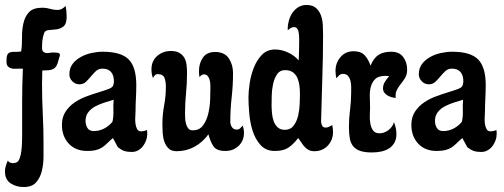

<svg xmlns="http://www.w3.org/2000/svg" viewBox="-29 -607 2026 772"><path d="M202 -567Q212 -567 220 -571.5Q228 -576 235 -583Q237 -572 238 -561.5Q239 -551 239 -540Q239 -511 226.5 -501Q214 -491 198 -489Q182 -487 167 -486Q152 -485 148 -473Q143 -458 141.5 -444.5Q140 -431 140 -415Q140 -404 144.5 -399.5Q149 -395 155.5 -394Q162 -393 170.5 -394.5Q179 -396 187 -396Q192 -396 202 -395Q212 -394 212 -386Q212 -382 210 -378Q206 -363 202.5 -352.5Q199 -342 193.5 -336Q188 -330 179 -327Q170 -324 154 -324Q151 -324 147.5 -324Q144 -324 141 -323Q141 -309 140.5 -295.5Q140 -282 140 -268Q140 -208 143 -149.5Q146 -91 146 -31Q146 -9 146 21.5Q146 52 139.5 79.5Q133 107 116.5 126Q100 145 66 145Q36 145 13.5 130Q-9 115 -9 82Q-9 71 -5.5 59.5Q-2 48 3 38Q5 44 11 46.5Q17 49 23 49Q27 49 35 47Q45 44 50 30Q55 16 57 -1Q59 -18 59.5 -35Q60 -52 60 -60Q60 -128 60 -195.5Q60 -263 63 -331H54Q43 -331 33 -330.5Q23 -330 15 -332.5Q7 -335 2 -341Q-3 -347 -3 -361Q-3 -379 0.5 -386.5Q4 -394 11.5 -396.5Q19 -399 30 -398.5Q41 -398 56 -400Q60 -425 59.5 -455.5Q59 -486 65 -513Q71 -540 87.5 -558Q104 -576 142 -576Q157 -576 172 -571.5Q187 -567 202 -567Z M384 -399Q458 -399 488.5 -368Q519 -337 519 -265Q519 -239 517.5 -212Q516 -185 516 -159Q516 -151 515 -138Q514 -125 515.5 -111.5Q517 -98 522 -88.5Q527 -79 538 -79Q550 -79 562 -84Q563 -80 563 -76Q563 -72 563 -68Q563 -55 558.5 -42.5Q554 -30 546 -19.5Q538 -9 526.5 -2.5Q515 4 501 4Q483 4 471 0Q459 -4 445 -15Q440 -24 435 -33.5Q430 -43 425 -52Q411 -40 401 -30Q391 -20 380.5 -13.5Q370 -7 356.5 -3.5Q343 0 322 0Q275 0 247.5 -29.5Q220 -59 220 -105Q220 -136 234.5 -158Q249 -180 271 -195Q293 -210 319 -219.5Q345 -229 368 -236Q391 -243 407 -249Q423 -255 426 -263Q429 -272 429 -281Q429 -304 417.5 -317.5Q406 -331 383 -331Q367 -331 356.5 -321Q346 -311 336.5 -299.5Q327 -288 316.5 -278Q306 -268 290 -268Q274 -268 262 -280Q250 -292 250 -308Q250 -333 263 -350Q276 -367 296 -378Q316 -389 339.5 -394Q363 -399 384 -399ZM315 -121Q315 -105 322.5 -92.5Q330 -80 348 -80Q370 -80 389.5 -90Q409 -100 423 -117Q428 -139 427 -161Q426 -183 428 -206Q412 -201 392.5 -195Q373 -189 355.5 -180Q338 -171 326.5 -156.5Q315 -142 315 -121Z M658 -402Q679 -402 692 -394.5Q705 -387 712 -375Q719 -363 721 -347Q723 -331 723 -313Q723 -272 719 -232Q715 -192 715 -152Q715 -144 715.5 -132Q716 -120 719 -109Q722 -98 728 -90.5Q734 -83 746 -83Q773 -83 787.5 -103Q802 -123 808.5 -150.5Q815 -178 816 -207.5Q817 -237 817 -256Q817 -262 816.5 -271Q816 -280 813 -288.5Q810 -297 805 -302.5Q800 -308 791 -308Q786 -308 781 -304.5Q776 -301 773 -297Q772 -303 771.5 -309Q771 -315 771 -321Q771 -352 786.5 -375Q802 -398 836 -398Q874 -398 891 -372.5Q908 -347 908 -313Q908 -264 902.5 -215.5Q897 -167 897 -117Q897 -106 903.5 -96Q910 -86 923 -86Q931 -86 936.5 -91Q942 -96 947 -102Q952 -87 952 -73Q952 -41 930.5 -20.5Q909 0 877 0Q842 0 829.5 -18.5Q817 -37 809 -67Q786 -35 753 -17Q720 1 681 1Q660 1 648.5 -10.5Q637 -22 631.5 -38.5Q626 -55 625 -74Q624 -93 624 -108Q624 -146 631 -183.5Q638 -221 638 -259Q638 -278 632.5 -293.5Q627 -309 604 -309Q598 -309 593 -303.5Q588 -298 586 -293Q580 -309 580 -328Q580 -362 603 -382Q626 -402 658 -402Z M1203 -587Q1228 -587 1241.5 -575Q1255 -563 1261.5 -545Q1268 -527 1269 -506.5Q1270 -486 1270 -468Q1270 -380 1267 -293.5Q1264 -207 1262 -119Q1262 -111 1266 -102.5Q1270 -94 1280 -94Q1288 -94 1294 -97.5Q1300 -101 1307 -104Q1310 -90 1310 -76Q1310 -44 1289 -21.5Q1268 1 1235 1Q1221 1 1212 -4Q1203 -9 1196 -16.5Q1189 -24 1183 -33.5Q1177 -43 1170 -52Q1150 -26 1130 -13Q1110 0 1076 0Q1040 0 1018.5 -24Q997 -48 986.5 -82Q976 -116 973 -153Q970 -190 970 -216Q970 -240 975 -273Q980 -306 992 -336Q1004 -366 1024.5 -387Q1045 -408 1077 -408Q1103 -408 1129 -396Q1155 -384 1172 -364Q1173 -385 1173.5 -406.5Q1174 -428 1174 -449Q1174 -454 1173.5 -462.5Q1173 -471 1171.5 -479Q1170 -487 1165.5 -492.5Q1161 -498 1154 -498Q1146 -498 1139.5 -494Q1133 -490 1128 -485V-493Q1128 -509 1133 -526Q1138 -543 1147.5 -556.5Q1157 -570 1171 -578.5Q1185 -587 1203 -587ZM1063 -184Q1063 -170 1064.5 -153Q1066 -136 1071 -121Q1076 -106 1087 -95.5Q1098 -85 1116 -85Q1139 -85 1151.5 -101.5Q1164 -118 1169.5 -141Q1175 -164 1176 -188.5Q1177 -213 1177 -229Q1177 -245 1175 -262Q1173 -279 1167 -293Q1161 -307 1149 -316Q1137 -325 1117 -325Q1096 -325 1085 -308.5Q1074 -292 1069 -269Q1064 -246 1063.5 -222Q1063 -198 1063 -184Z M1393 -401Q1422 -401 1437 -385Q1452 -369 1461 -343Q1473 -373 1492.5 -386Q1512 -399 1544 -399Q1576 -399 1592 -378Q1608 -357 1608 -327Q1608 -307 1600 -294Q1592 -281 1583 -270Q1574 -259 1567 -246Q1560 -233 1562 -213Q1554 -214 1545 -216.5Q1536 -219 1528.5 -223.5Q1521 -228 1516 -235Q1511 -242 1511 -252Q1511 -266 1519 -278.5Q1527 -291 1536 -301L1522 -302Q1493 -302 1480 -289.5Q1467 -277 1462 -258Q1457 -239 1458 -216.5Q1459 -194 1459 -174Q1459 -162 1458 -144.5Q1457 -127 1460 -110.5Q1463 -94 1471 -82.5Q1479 -71 1497 -71Q1516 -71 1533 -84Q1550 -97 1555 -116Q1565 -91 1565 -68Q1565 -47 1556.5 -32.5Q1548 -18 1534 -9.5Q1520 -1 1502.5 2.5Q1485 6 1467 6Q1438 6 1420 0Q1402 -6 1391.5 -18.5Q1381 -31 1377.5 -50.5Q1374 -70 1374 -96Q1374 -131 1378.5 -166Q1383 -201 1383 -236Q1383 -246 1383 -258.5Q1383 -271 1380 -282.5Q1377 -294 1370 -302Q1363 -310 1350 -310Q1341 -310 1335 -304.5Q1329 -299 1324 -292Q1320 -305 1320 -322Q1320 -354 1340 -377.5Q1360 -401 1393 -401Z M1789 -399Q1863 -399 1893.5 -368Q1924 -337 1924 -265Q1924 -239 1922.5 -212Q1921 -185 1921 -159Q1921 -151 1920 -138Q1919 -125 1920.5 -111.5Q1922 -98 1927 -88.5Q1932 -79 1943 -79Q1955 -79 1967 -84Q1968 -80 1968 -76Q1968 -72 1968 -68Q1968 -55 1963.5 -42.5Q1959 -30 1951 -19.5Q1943 -9 1931.5 -2.5Q1920 4 1906 4Q1888 4 1876 0Q1864 -4 1850 -15Q1845 -24 1840 -33.5Q1835 -43 1830 -52Q1816 -40 1806 -30Q1796 -20 1785.5 -13.5Q1775 -7 1761.5 -3.5Q1748 0 1727 0Q1680 0 1652.5 -29.5Q1625 -59 1625 -105Q1625 -136 1639.5 -158Q1654 -180 1676 -195Q1698 -210 1724 -219.5Q1750 -229 1773 -236Q1796 -243 1812 -249Q1828 -255 1831 -263Q1834 -272 1834 -281Q1834 -304 1822.5 -317.5Q1811 -331 1788 -331Q1772 -331 1761.5 -321Q1751 -311 1741.5 -299.5Q1732 -288 1721.5 -278Q1711 -268 1695 -268Q1679 -268 1667 -280Q1655 -292 1655 -308Q1655 -333 1668 -350Q1681 -367 1701 -378Q1721 -389 1744.5 -394Q1768 -399 1789 -399ZM1720 -121Q1720 -105 1727.5 -92.5Q1735 -80 1753 -80Q1775 -80 1794.5 -90Q1814 -100 1828 -117Q1833 -139 1832 -161Q1831 -183 1833 -206Q1817 -201 1797.5 -195Q1778 -189 1760.5 -180Q1743 -171 1731.5 -156.5Q1720 -142 1720 -121Z"/></svg>

Font: Gloria
Style: Regular
Weight: 400
Designer: Peter Wiegel
Foundry: Peter Wiegel
Version: Version 1.000